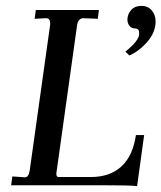

<svg xmlns="http://www.w3.org/2000/svg" viewBox="-20 -631 550 654"><path d="M326 0H18L22 -30L65 -27Q77 -27 81 -49L151 -548V-552Q151 -560 147.5 -564.5Q144 -569 137 -569L98 -567L102 -597H317L313 -567L264 -569Q256 -569 250.5 -563.5Q245 -558 243 -548L172 -41V-38Q172 -28 180 -28H289Q355 -28 394 -64.5Q433 -101 443 -171H471L447 3Q428 0 326 0ZM454 -515V-519Q454 -534 440 -534Q428 -534 421 -543Q414 -552 414 -564Q414 -582 426.5 -596.5Q439 -611 462 -611Q484 -611 497 -595.5Q510 -580 510 -558Q510 -522 483 -490Q456 -458 421 -442L407 -455Q454 -493 454 -515Z"/></svg>

Font: Unna
Style: Italic
Weight: 400
Italic angle: -8.05°
Designer: Jorge de Buen Unna
Foundry: Omnibus-Type
Version: Version 2.008